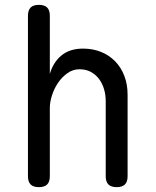

<svg xmlns="http://www.w3.org/2000/svg" viewBox="-20 -760 640 790"><path d="M185 -316V-35Q185 -12 174 -1Q163 10 140 10Q117 10 106 -1Q95 -12 95 -35V-695Q95 -718 106 -729Q117 -740 140 -740Q163 -740 174 -729Q185 -718 185 -695V-456Q199 -504 233 -532Q267 -560 322 -560Q362 -560 395.5 -546.5Q429 -533 453.5 -508Q478 -483 491.5 -448Q505 -413 505 -370V-35Q505 -12 494 -1Q483 10 460 10Q437 10 426 -1Q415 -12 415 -35V-344Q415 -370 408 -393.5Q401 -417 387.5 -435Q374 -453 354 -464Q334 -475 307 -475Q280 -475 257.5 -459Q235 -443 219 -419.5Q203 -396 194 -368Q185 -340 185 -316Z"/></svg>

Font: Maple Mono NF CN
Style: Regular
Weight: 400
Monospace: yes
Designer: subframe7536
Version: Version 7.000